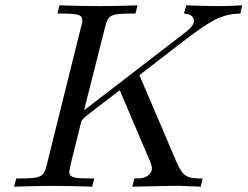

<svg xmlns="http://www.w3.org/2000/svg" viewBox="-20 -703 932 723"><path d="M33 0C76 -1 120 -3 177 -3C227 -3 277 -2 327 0L335 -31H324C263 -31 241 -33 241 -57C241 -65 252 -110 283 -233C290 -259 274 -243 431 -363L543 -100C547 -90 552 -80 552 -69C552 -67 552 -56 542 -46C527 -31 506 -31 486 -31V-30L478 0L621 -3H661L736 0L743 -31C683 -31 669 -36 642 -99L505 -420C752 -610 788 -649 885 -652L892 -683C861 -681 831 -680 800 -680C760 -680 721 -682 681 -683L673 -652C703 -650 710 -636 710 -625C710 -606 692 -592 674 -578L297 -288C304 -320 313 -351 376 -602C388 -649 399 -652 484 -652H490L498 -683C437 -681 404 -680 356 -680C305 -680 255 -681 204 -683L196 -652H211C274 -652 290 -647 290 -627C290 -618 287 -607 283 -593L154 -74C144 -35 128 -31 50 -31H41Z"/></svg>

Font: CMU Serif
Style: Italic
Weight: 500
Italic angle: -14.04°
Version: Version 0.7.0